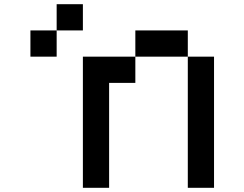

<svg xmlns="http://www.w3.org/2000/svg" viewBox="-20 -895 1165 915"><path d="M250 -875H375V-750H250ZM250 -750V-625H125V-750ZM625 -750H875V-625H625ZM875 -625H1000V0H875ZM625 -625V-500H500V0H375V-625Z"/></svg>

Font: Dogica Pixel
Style: Regular
Weight: 400
Designer: Roberto Mocci
Version: Version 001.000